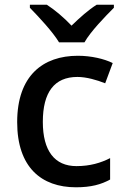

<svg xmlns="http://www.w3.org/2000/svg" viewBox="-20 -786 531 816"><path d="M464 -766H391C356 -744 320 -712 284 -677C251 -712 214 -743 179 -766H107V-753C144 -715 204 -651 231 -606H339C364 -651 427 -716 464 -753ZM303 10C367 10 410 -2 448 -23V-114C409 -94 363 -80 305 -80C212 -80 162 -145 162 -268C162 -394 211 -459 309 -459C347 -459 392 -446 427 -432L459 -518C423 -536 367 -549 311 -549C163 -549 53 -465 53 -267C53 -75 156 10 303 10Z"/></svg>

Font: Noto Sans Cherokee Medium
Style: Regular
Weight: 500
Designer: Monotype Design Team
Foundry: Monotype Imaging Inc.
Version: Version 2.001